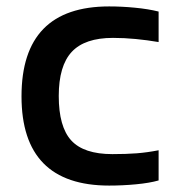

<svg xmlns="http://www.w3.org/2000/svg" viewBox="-20 -569 559 598"><path d="M320 9Q47 9 47 -269Q47 -549 320 -549Q359 -549 400.5 -545Q442 -541 474 -533V-438Q439 -444 403 -447.5Q367 -451 332 -451Q244 -451 203.5 -407.5Q163 -364 163 -270Q163 -174 202 -131.5Q241 -89 330 -89Q373 -89 405.5 -91.5Q438 -94 474 -101V-7Q446 1 404 5Q362 9 320 9Z"/></svg>

Font: Encode Sans Wide
Style: Medium
Weight: 500
Designer: Pablo Impallari, Andres Torresi
Foundry: Pablo Impallari, Andres Torresi
Version: Version 1.000; ttfautohint (v1.00) -l 8 -r 50 -G 200 -x 14 -